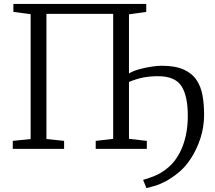

<svg xmlns="http://www.w3.org/2000/svg" viewBox="-20 -763 1101 984"><path d="M48.5 -743H729.5V-702L641 -689.5V-51.5L732.5 -41V0H470.5V-41L560 -51.5V-692H218V-50.5L308.5 -41V0H45.5V-41L137 -50.5V-690.5L48.5 -702ZM730.5 201 713.5 159Q726 154.5 746.5 148.2Q767 142 793 128.8Q819 115.5 847 91Q878 63 899.2 23.5Q920.5 -16 931.5 -64.8Q942.5 -113.5 942.5 -167Q943 -270 910.2 -321.2Q877.5 -372.5 790 -372.5Q749.5 -372.5 714.5 -365.8Q679.5 -359 641 -343L636 -365L641 -386.5Q662 -399.5 693.8 -408.2Q725.5 -417 757 -421.5Q788.5 -426 808.5 -426Q878 -426 921 -406.8Q964 -387.5 987 -353.2Q1010 -319 1018 -273.5Q1026 -228 1026 -175Q1026 -113 1007.8 -56.2Q989.5 0.5 960.5 45.8Q931.5 91 898.5 118.5Q858 151.5 826 167.8Q794 184 770.5 190.5Q747 197 730.5 201Z"/></svg>

Font: Merriweather 28pt Light
Style: Regular
Weight: 300
Version: Version 2.100